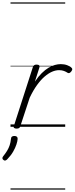

<svg xmlns="http://www.w3.org/2000/svg" viewBox="-87 -1050 619 1590"><path d="M50 15Q38 15 30.5 10Q23 5 28 -7L185 -494Q190 -506 196.5 -510.5Q203 -515 216 -515Q232 -515 237.5 -508.5Q243 -502 239 -490L202 -374Q230 -416 258.5 -444Q287 -472 314.5 -488.5Q342 -505 367.5 -512Q393 -519 416 -519Q445 -519 469.5 -510Q494 -501 505 -489Q512 -483 511.5 -476Q511 -469 503 -458Q494 -447 487 -445Q480 -443 473 -447Q460 -456 442.5 -462.5Q425 -469 402 -469Q374 -469 344 -456Q314 -443 282.5 -416Q251 -389 219.5 -345.5Q188 -302 159 -241L81 -4Q78 6 71 10.5Q64 15 50 15ZM-58 275Q-66 269 -67 261.5Q-68 254 -62 246Q-42 221 -28.5 199Q-15 177 -7 153Q1 129 4 99Q5 86 12.5 81Q20 76 32 76Q46 76 53 82.5Q60 89 59 101Q58 119 49 146.5Q40 174 22 205.5Q4 237 -26 268Q-33 276 -41.5 279Q-50 282 -58 275ZM0 510H453V520H0ZM0 -20H453V0H0ZM0 -505H453V-500H0ZM0 -1030H453V-1020H0Z"/></svg>

Font: Playwrite CO Guides
Style: Regular
Weight: 400
Designer: Veronika Burian, José Scaglione
Foundry: TypeTogether
Version: Version 1.003